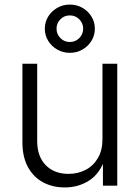

<svg xmlns="http://www.w3.org/2000/svg" viewBox="-20 -821 618 849"><path d="M266.6 7.8Q211.9 7.8 169.4 -15.4Q127 -38.6 103 -83.3Q79.1 -127.9 79.1 -191.9V-539.1H144.5V-196.8Q144.5 -129.4 182.1 -90.8Q219.7 -52.2 282.7 -52.2Q325.2 -52.2 359.4 -70.3Q393.6 -88.4 413.3 -122.8Q433.1 -157.2 433.1 -205.1V-539.1H498.5V0H435.1V-126H446.8Q423.8 -55.2 375.7 -23.7Q327.6 7.8 266.6 7.8ZM288.6 -587.4Q258.3 -587.4 233.2 -601.8Q208 -616.2 193.1 -640.4Q178.2 -664.6 178.2 -694.3Q178.2 -723.6 193.1 -747.8Q208 -772 233.2 -786.4Q258.3 -800.8 288.6 -800.8Q319.3 -800.8 344.5 -786.4Q369.6 -772 384.5 -747.8Q399.4 -723.6 399.4 -694.3Q399.4 -664.6 384.5 -640.4Q369.6 -616.2 344.5 -601.8Q319.3 -587.4 288.6 -587.4ZM288.6 -635.3Q313.5 -635.3 330.6 -652.6Q347.7 -669.9 347.7 -694.3Q347.7 -718.3 330.6 -735.6Q313.5 -752.9 288.6 -752.9Q264.2 -752.9 247.1 -735.8Q230 -718.8 230 -694.3Q230 -669.9 247.1 -652.6Q264.2 -635.3 288.6 -635.3Z"/></svg>

Font: Inter 18pt Light
Style: Regular
Weight: 300
Designer: Rasmus Andersson
Foundry: rsms
Version: Version 4.001;git-66647c0bb